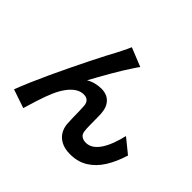

<svg xmlns="http://www.w3.org/2000/svg" viewBox="-183 -1057 1367 1367"><g transform="rotate(45 500.0 -373.5)"><path d="M577.1 -742.8Q569.7 -733.2 561.5 -720.5Q553.3 -707.8 545.1 -695.7Q526.9 -669.1 505.2 -633.5Q483.5 -598 460.7 -558.5Q437.9 -518.9 416.3 -480.2Q394.7 -441.4 376.3 -407.8Q403.9 -424.1 433.2 -431.2Q462.5 -438.4 490.6 -438.4Q547.1 -438.4 579.3 -404.6Q611.6 -370.7 614.9 -307.7Q615.9 -285.5 616 -254.6Q616.1 -223.7 616.5 -193Q616.9 -162.3 619.5 -141.4Q622.2 -111.7 640.8 -99.3Q659.3 -86.9 683.7 -86.9Q716 -86.9 742.7 -105.9Q769.5 -124.9 790.4 -158.3Q811.3 -191.8 826.8 -234.4Q842.3 -277 852.8 -323.3L961.1 -235.4Q935.1 -149.5 894.8 -85.2Q854.5 -20.8 797.2 14.7Q739.9 50.3 662.5 50.3Q607.6 50.3 571 30.5Q534.4 10.7 516.4 -20.8Q498.4 -52.4 495.9 -88.7Q494.1 -116 493.3 -149.2Q492.5 -182.4 492.1 -213.6Q491.7 -244.8 489.7 -264.8Q488 -291.3 473.1 -306Q458.3 -320.7 431.4 -320.7Q397.9 -320.7 367.7 -300.1Q337.5 -279.4 313.2 -245Q288.9 -210.6 271 -170Q261.1 -148 250 -118.2Q238.9 -88.5 228.8 -56.4Q218.7 -24.4 209.8 4.4Q200.9 33.1 195.1 53.2L54.1 5.3Q72.9 -44.9 100.5 -109.2Q128.2 -173.6 161.1 -244.8Q194 -316 227.9 -385.8Q261.9 -455.7 292.9 -518.3Q323.9 -580.9 348.5 -627.6Q373 -674.3 386.2 -698.3Q395.8 -718.2 408.8 -743.2Q421.8 -768.2 435.2 -799.9Z"/></g></svg>

Font: Noto Sans SC Thin
Style: Regular
Weight: 100
Designer: Ryoko NISHIZUKA 西塚涼子 (kana, bopomofo & ideographs); Paul D. Hunt (Latin, Greek & Cyrillic); Sandoll Communications 산돌커뮤니
Foundry: Adobe
Version: Version 2.004-H2;hotconv 1.0.118;makeotfexe 2.5.65603